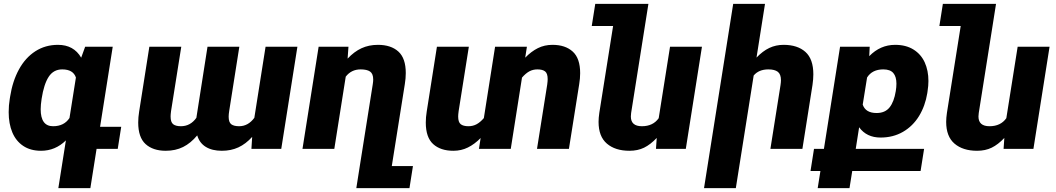

<svg xmlns="http://www.w3.org/2000/svg" viewBox="-20 -770 5461 993"><path d="M588.9 0H479.5L447.3 203.1H281.7L320.8 -43.9Q266.1 9.8 192.4 9.8Q137.7 9.8 100.1 -15.4Q62.5 -40.5 43.7 -85.4Q24.9 -130.4 24.9 -189.9Q24.9 -225.1 30.3 -257.3L32.2 -269.5Q44.9 -350.6 78.1 -411.1Q111.3 -471.7 162.8 -504.9Q214.4 -538.1 279.8 -538.1Q361.3 -538.1 399.9 -471.7L420.4 -528.3H563L497.6 -114.3H606.9ZM339.4 -159.7 372.6 -369.1Q358.4 -411.1 301.8 -411.1Q256.8 -411.1 231.9 -373Q207 -335 195.3 -259.3Q190.4 -227.5 190.4 -205.1Q190.4 -117.2 254.4 -117.2Q311.5 -117.2 339.4 -159.7Z M1295.4 -160.6 1353.5 -528.3H1518.1L1434.6 0H1280.3L1284.2 -62Q1251 -25.4 1212.9 -7.8Q1174.8 9.8 1127.4 9.8Q1077.1 9.8 1044.4 -10.3Q1011.7 -30.3 1000 -69.8Q966.3 -29.3 927 -9.8Q887.7 9.8 837.4 9.8Q771 9.8 732.9 -24.9Q694.8 -59.6 694.8 -136.2Q694.8 -163.6 699.7 -193.4L752.4 -528.3H917.5L864.7 -195.8Q862.3 -177.7 862.3 -167.5Q862.3 -138.2 875.5 -127.7Q888.7 -117.2 915.5 -117.2Q964.8 -117.2 995.6 -160.6L1053.2 -528.3H1217.8L1165.5 -196.8Q1162.6 -179.2 1162.6 -166.5Q1162.6 -137.7 1176 -127.4Q1189.5 -117.2 1216.8 -117.2Q1263.2 -117.2 1295.4 -160.6Z M2115.7 88.9 2097.7 203.1H1822.8L1840.8 88.9L1907.7 -333Q1910.2 -348.6 1910.2 -358.4Q1910.2 -388.7 1894 -399.9Q1877.9 -411.1 1845.2 -411.1Q1796.9 -411.1 1768.1 -373.5L1709 0H1544.4L1627.9 -528.3H1782.2L1777.8 -466.8Q1811.5 -502.9 1849.6 -520.5Q1887.7 -538.1 1934.6 -538.1Q2002 -538.1 2040.3 -503.4Q2078.6 -468.8 2078.6 -392.1Q2078.6 -364.7 2073.7 -335L2006.3 88.9Z M2980.5 -391.6Q2980.5 -364.3 2975.6 -335L2922.4 0H2757.3L2810.1 -332.5Q2812.5 -350.6 2812.5 -360.8Q2812.5 -390.1 2799.3 -400.6Q2786.1 -411.1 2759.3 -411.1Q2736.3 -411.1 2717.5 -400.9Q2698.7 -390.6 2679.7 -368.7L2621.6 0H2457L2465.8 -56.2Q2434.6 -24.4 2400.1 -7.3Q2365.7 9.8 2324.7 9.8Q2258.3 9.8 2220.2 -24.9Q2182.1 -59.6 2182.1 -136.2Q2182.1 -163.6 2187 -193.4L2239.7 -528.3H2404.8L2352.1 -195.8Q2349.6 -177.7 2349.6 -167.5Q2349.6 -138.2 2362.8 -127.7Q2376 -117.2 2402.8 -117.2Q2425.8 -117.2 2444.8 -127.4Q2463.9 -137.7 2482.4 -159.2L2540.5 -528.3H2705.1L2696.3 -471.7Q2727.5 -503.9 2761.7 -521Q2795.9 -538.1 2837.4 -538.1Q2903.8 -538.1 2942.1 -503.2Q2980.5 -468.3 2980.5 -391.6Z M3610.4 -528.3 3526.9 0H3372.6L3376.5 -56.6Q3344.2 -22.5 3311.3 -6.3Q3278.3 9.8 3235.4 9.8Q3162.1 9.8 3118.9 -27.1Q3075.7 -64 3075.7 -139.6Q3075.7 -160.2 3079.6 -186.5L3150.9 -635.7H3040.5L3058.6 -750H3333.5L3315.4 -635.7L3244.1 -185.5Q3242.7 -176.3 3242.7 -167.5Q3242.7 -117.2 3299.8 -117.2Q3357.4 -117.2 3386.7 -158.7L3445.3 -528.3Z M3877.9 -379.4 3785.6 203.1H3621.1L3772 -750H3936.5L3892.6 -472.2Q3924.8 -505.9 3958.7 -522Q3992.7 -538.1 4032.7 -538.1Q4104.5 -538.1 4145.5 -501.5Q4186.5 -464.8 4186.5 -385.7Q4186.5 -360.8 4182.1 -330.6L4129.9 0H3964.4L4016.6 -329.1Q4019 -345.2 4019 -355Q4019 -386.2 4002.7 -398.7Q3986.3 -411.1 3954.1 -411.1Q3904.3 -411.1 3877.9 -379.4Z M4781.7 -351.1Q4781.7 -326.2 4777.3 -298.8L4775.9 -288.6Q4765.1 -222.2 4733.2 -169.9Q4701.2 -117.7 4650.1 -88.1Q4599.1 -58.6 4534.2 -58.6Q4461.9 -58.6 4423.3 -111.8L4405.8 0H4759.3L4741.2 114.3H4387.7L4373.5 203.1H4209L4223.1 114.3H4171.9L4189.9 0H4241.2L4324.7 -528.3H4478L4475.6 -479.5Q4532.7 -538.1 4609.4 -538.1Q4665.5 -538.1 4704.3 -513.9Q4743.2 -489.7 4762.5 -447.5Q4781.7 -405.3 4781.7 -351.1ZM4616.2 -337.4Q4616.2 -373.5 4600.1 -392.3Q4584 -411.1 4548.3 -411.1Q4490.7 -411.1 4464.4 -369.1L4441.9 -229Q4456.5 -185.5 4513.7 -185.5Q4557.6 -185.5 4580.8 -214.6Q4604 -243.7 4612.8 -298.8Q4616.2 -318.8 4616.2 -337.4Z M5408.2 -528.3 5324.7 0H5170.4L5174.3 -56.6Q5142.1 -22.5 5109.1 -6.3Q5076.2 9.8 5033.2 9.8Q4960 9.8 4916.7 -27.1Q4873.5 -64 4873.5 -139.6Q4873.5 -160.2 4877.4 -186.5L4948.7 -635.7H4838.4L4856.4 -750H5131.3L5113.3 -635.7L5042 -185.5Q5040.5 -176.3 5040.5 -167.5Q5040.5 -117.2 5097.7 -117.2Q5155.3 -117.2 5184.6 -158.7L5243.2 -528.3Z"/></svg>

Font: Mardoto Black
Style: Italic
Weight: 900
Italic angle: -12°
Designer: Christian Robertson, Vahan Hovhannisyan
Foundry: Google
Version: Version 1.000